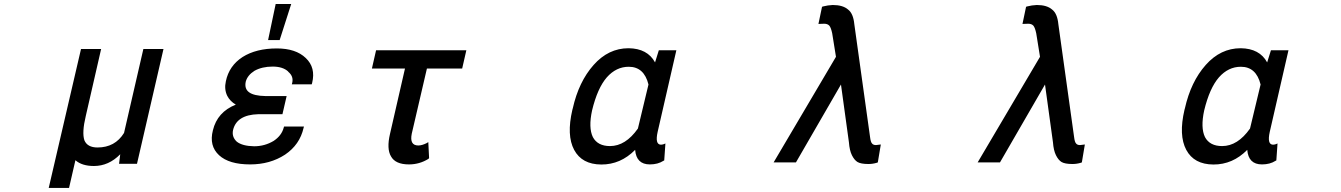

<svg xmlns="http://www.w3.org/2000/svg" viewBox="-20 -796 6574 941"><path d="M475.6 -555.7 400.4 -227.5Q380.9 -146.5 393.6 -108.4Q408.2 -73.2 458 -73.2Q543.9 -73.2 587.9 -144.5L682.6 -555.7H781.2L651.4 6.8H563.5L569.3 -40Q512.7 17.6 440.4 17.6Q381.8 17.6 349.6 -10.7L318.4 125H218.8L377 -555.7Z M1246.1 -236.3Q1139.6 -233.4 1122.1 -158.2Q1115.2 -125 1140.6 -101.6Q1168 -80.1 1225.6 -79.1Q1277.3 -79.1 1321.3 -105.5Q1359.4 -130.9 1370.1 -168.9L1372.1 -175.8H1469.7L1467.8 -168.9Q1449.2 -86.9 1377 -38.1Q1303.7 9.8 1206.1 9.8Q1102.5 9.8 1053.7 -35.2Q1003.9 -81.1 1023.4 -157.2Q1044.9 -247.1 1135.7 -283.2Q1107.4 -299.8 1093.8 -326.2Q1078.1 -358.4 1086.9 -397.5Q1102.5 -473.6 1168.9 -516.6Q1235.4 -558.6 1336.9 -558.6Q1429.7 -558.6 1478.5 -511.7Q1528.3 -464.8 1509.8 -389.6L1507.8 -382.8H1410.2L1412.1 -389.6Q1419.9 -421.9 1392.6 -444.3V-445.3Q1366.2 -469.7 1316.4 -469.7Q1264.6 -469.7 1227.5 -449.2Q1193.4 -427.7 1184.6 -396.5Q1176.8 -361.3 1200.7 -343.8Q1224.6 -326.2 1281.2 -325.2H1384.8L1364.3 -236.3ZM1293.9 -599.6 1331.1 -776.4H1407.2L1350.6 -599.6Z M2265.6 -549.8 2245.1 -460H2072.3L1998 -140.6Q1986.3 -83 2030.3 -83Q2047.9 -83 2071.3 -94.7L2079.1 -99.6L2083 -21.5L2080.1 -17.6Q2036.1 9.8 1984.4 9.8Q1918 9.8 1896.5 -29.3Q1874 -66.4 1891.6 -140.6L1964.8 -460H1802.7L1823.2 -549.8Z M3209 -549.8H3294.9L3203.1 -149.4Q3189.5 -87.9 3218.8 -86.9Q3224.6 -86.9 3231.4 -88.9L3241.2 -92.8L3235.4 -9.8L3231.4 -7.8Q3204.1 9.8 3165 9.8Q3098.6 9.8 3092.8 -61.5Q3021.5 10.7 2926.8 10.3Q2832 9.8 2793.9 -61.5Q2755.9 -132.8 2785.2 -257.8L2787.1 -264.6Q2816.4 -395.5 2889.2 -477.5Q2961.9 -559.6 3060.5 -559.6Q3153.3 -558.6 3190.4 -490.2ZM2954.1 -417Q2908.2 -364.3 2881.8 -254.9Q2863.3 -169.9 2885.7 -124Q2909.2 -80.1 2969.7 -80.1Q3045.9 -80.1 3106.4 -166L3158.2 -381.8Q3136.7 -468.8 3061.5 -468.8Q3000 -468.8 2954.1 -417Z M4044.9 -669.9Q4036.1 -679.7 4019.5 -679.7L3991.2 -678.7L4008.8 -762.7L4014.6 -764.6Q4037.1 -770.5 4061.5 -771.5Q4111.3 -771.5 4136.7 -749Q4162.1 -729.5 4167 -677.7L4244.1 -125Q4247.1 -99.6 4253.9 -92.8Q4259.8 -85 4273.4 -85L4296.9 -87.9L4282.2 0L4276.4 2Q4256.8 7.8 4236.3 7.8Q4199.2 7.8 4182.6 -2Q4167 -11.7 4155.3 -35.2Q4143.6 -58.6 4140.6 -98.6L4101.6 -381.8L3880.9 0H3771.5L4077.1 -517.6L4058.6 -632.8Q4052.7 -660.2 4044.9 -669.9Z M5044.9 -669.9Q5036.1 -679.7 5019.5 -679.7L4991.2 -678.7L5008.8 -762.7L5014.6 -764.6Q5037.1 -770.5 5061.5 -771.5Q5111.3 -771.5 5136.7 -749Q5162.1 -729.5 5167 -677.7L5244.1 -125Q5247.1 -99.6 5253.9 -92.8Q5259.8 -85 5273.4 -85L5296.9 -87.9L5282.2 0L5276.4 2Q5256.8 7.8 5236.3 7.8Q5199.2 7.8 5182.6 -2Q5167 -11.7 5155.3 -35.2Q5143.6 -58.6 5140.6 -98.6L5101.6 -381.8L4880.9 0H4771.5L5077.1 -517.6L5058.6 -632.8Q5052.7 -660.2 5044.9 -669.9Z M6209 -549.8H6294.9L6203.1 -149.4Q6189.5 -87.9 6218.8 -86.9Q6224.6 -86.9 6231.4 -88.9L6241.2 -92.8L6235.4 -9.8L6231.4 -7.8Q6204.1 9.8 6165 9.8Q6098.6 9.8 6092.8 -61.5Q6021.5 10.7 5926.8 10.3Q5832 9.8 5793.9 -61.5Q5755.9 -132.8 5785.2 -257.8L5787.1 -264.6Q5816.4 -395.5 5889.2 -477.5Q5961.9 -559.6 6060.5 -559.6Q6153.3 -558.6 6190.4 -490.2ZM5954.1 -417Q5908.2 -364.3 5881.8 -254.9Q5863.3 -169.9 5885.7 -124Q5909.2 -80.1 5969.7 -80.1Q6045.9 -80.1 6106.4 -166L6158.2 -381.8Q6136.7 -468.8 6061.5 -468.8Q6000 -468.8 5954.1 -417Z"/></svg>

Font: RobotoJAA
Style: Medium
Weight: 500
Version: Version 2.05; 2016-11-05